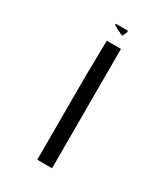

<svg xmlns="http://www.w3.org/2000/svg" viewBox="-202 -912 884 1012"><g transform="rotate(30 240.0 -406.0)"><path d="M285.2 -718.8V7.8H195.3V-355.5Q195.3 -535.2 197.3 -625Q199.2 -714.8 199.2 -718.8H242.2ZM195.3 -820.3H203.1H230.5H269.5V-816.4V-812.5Q269.5 -808.6 267.6 -806.6Q265.6 -804.7 265.6 -800.8Q257.8 -785.2 257.8 -785.2L253.9 -781.2Q253.9 -785.2 250 -785.2Q242.2 -785.2 242.2 -789.1L222.7 -796.9L195.3 -812.5Z"/></g></svg>

Font: 和音 by 宁静之雨，公众号njzyshare
Style: Regular
Weight: 400
Designer: Steve Matteson
Foundry: Ascender Corporation
Version: Version 6.00;June 8, 2018;FontCreator 11.0.0.2388 32-bit